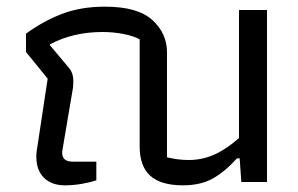

<svg xmlns="http://www.w3.org/2000/svg" viewBox="-20 -546 895 576"><path d="M89 -76Q89 -86 90 -92L123 -310L58 -390V-445Q110 -483 166.5 -504.5Q223 -526 295 -526Q393 -526 437 -486Q481 -446 481 -389V-74Q514 -66 546 -66Q587 -66 623.5 -82.5Q660 -99 697 -132V-516H781V0H704L699 -71H691Q654 -30 617.5 -10Q581 10 529 10Q463 10 431 -18.5Q399 -47 399 -107V-428Q381 -438 350.5 -444Q320 -450 288 -450Q199 -450 130 -413V-410L188 -341Q200 -326 200 -304Q200 -291 199 -283L167 -94Q163 -61 198 -61H269V-5Q251 1 225.5 5.5Q200 10 175 10Q135 10 112 -12.5Q89 -35 89 -76Z"/></svg>

Font: Athiti Medium
Style: Regular
Weight: 500
Designer: CadsonDemak Team
Foundry: CadsonDemak
Version: Version 1.033